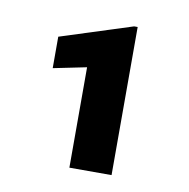

<svg xmlns="http://www.w3.org/2000/svg" viewBox="-54 -762 482 490"><g transform="rotate(10 187.5 -517.0)"><path d="M265.1 -709.5V-325.7H155.8V-585.9L69.8 -568.4V-649.9L255.9 -709.5Z"/></g></svg>

Font: Vazirmatn RD UI FD Black
Style: Regular
Weight: 900
Designer: Saber Rastikerdar
Foundry: Saber Rastikerdar
Version: Version 33.003